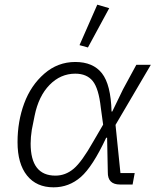

<svg xmlns="http://www.w3.org/2000/svg" viewBox="-20 -789 667 821"><path d="M447 -754 356 -586 320 -596 396 -769ZM556 -49 547 0H493Q440 0 441 -53L438 -200H434Q376 -76 325.5 -32Q275 12 209 12Q136 12 95.5 -38.5Q55 -89 55 -181Q55 -270 83.5 -347Q112 -424 169.5 -474Q227 -524 302 -524Q378 -524 416 -475.5Q454 -427 457 -312H460L506 -407L563 -512H625L474 -255L495 -49ZM217 -38Q260 -38 295 -67.5Q330 -97 379 -184L421 -256L411 -329Q402 -411 376.5 -442.5Q351 -474 302 -474Q239 -474 192 -426Q145 -378 128 -294L116 -234Q111 -202 111 -175Q111 -38 217 -38Z"/></svg>

Font: IBM Plex Sans Light
Style: Italic
Weight: 300
Italic angle: -11.31°
Designer: Mike Abbink, Paul van der Laan, Pieter van Rosmalen
Foundry: Bold Monday
Version: Version 3.0